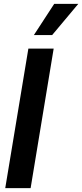

<svg xmlns="http://www.w3.org/2000/svg" viewBox="-20 -981 428 1001"><path d="M259.8 -727.5 139.6 0H7.3L127.9 -727.5ZM156.7 -798.3 262.7 -960.9H388.2L252 -798.3Z"/></svg>

Font: Inter Tight SemiBold
Style: Italic
Weight: 600
Italic angle: -9.39999°
Designer: Rasmus Andersson
Foundry: rsms
Version: Version 3.004